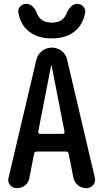

<svg xmlns="http://www.w3.org/2000/svg" viewBox="-20 -978 540 998"><path d="M328.1 -913.1Q335.9 -931.6 350.1 -944.8Q364.3 -958 380.9 -958Q399.4 -958 412.6 -944.3Q425.8 -930.7 422.9 -913.1Q411.1 -847.7 365.7 -813Q320.3 -778.3 249 -778.3Q177.7 -778.3 132.3 -813Q86.9 -847.7 75.2 -913.1Q72.3 -930.7 85 -944.3Q97.7 -958 117.2 -958Q134.8 -958 148.9 -944.8Q163.1 -931.6 169.9 -913.1Q188.5 -860.4 249.5 -860.4Q310.5 -860.4 328.1 -913.1ZM246.1 -638.7 178.7 -293.9Q178.7 -289.1 181.2 -285.6Q183.6 -282.2 188.5 -282.2H305.7Q310.5 -282.2 313.5 -285.6Q316.4 -289.1 315.4 -293.9L248 -638.7Q248 -639.6 247.1 -639.6Q246.1 -639.6 246.1 -638.7ZM67.4 0Q45.9 0 32.2 -16.6Q18.6 -33.2 24.4 -53.7L168.9 -667Q175.8 -695.3 198.2 -712.9Q220.7 -730.5 249.5 -730.5Q278.3 -730.5 300.8 -712.9Q323.2 -695.3 329.1 -667L472.7 -55.7Q478.5 -33.2 464.8 -16.6Q451.2 0 428.7 0Q403.3 0 384.8 -15.6Q366.2 -31.2 361.3 -55.7L336.9 -178.7Q335 -189.5 324.2 -190.4H170.9Q159.2 -190.4 157.2 -178.7L132.8 -53.7Q128.9 -29.3 110.8 -14.6Q92.8 0 67.4 0Z"/></svg>

Font: Rounded-X Mgen+ 1m medium
Style: Regular
Weight: 500
Designer: [Source Han Sans]
Ryoko NISHIZUKA  (kana & ideographs); Paul D. Hunt (Latin, Greek & Cyrillic); Wenlong ZHANG  (bopomofo
Version: Version 1.059.20150602